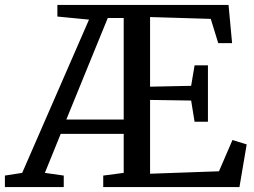

<svg xmlns="http://www.w3.org/2000/svg" viewBox="-56 -763 1035 783"><path d="M-36 0V-47L34.5 -58L307 -683L178 -695.5V-743H876L890.5 -587H834L803.5 -686L556 -693.5V-409.5L723.5 -413L737.5 -496.5H792V-266.5H737.5L723.5 -353L556 -355.5V-54.5L837 -64.5L892 -192L950 -174L920.5 0H365V-47L448.5 -58V-217H191.5L127 -58L204 -47V0ZM214.5 -275.5H448.5V-689.5H383.5L329.5 -557.5Z"/></svg>

Font: Merriweather 24pt
Style: Regular
Weight: 400
Designer: Eben Sorkin
Foundry: Eben Sorkin
Version: Version 2.100